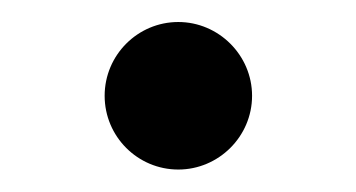

<svg xmlns="http://www.w3.org/2000/svg" viewBox="-20 -145 317 171"><path d="M138.8 6C174.7 6 204.5 -23.4 204.5 -59.7C204.5 -95.9 174.7 -125.4 138.8 -125.4C102.6 -125.4 73.2 -95.9 73.2 -59.7C73.2 -23.4 102.6 6 138.8 6Z"/></svg>

Font: Margiela Sans Text
Style: Regular
Weight: 400
Designer: Stefan Endress, Andreas Faust
Version: Version 1.100;FEAKit 1.0